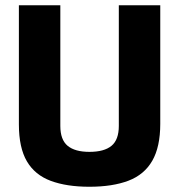

<svg xmlns="http://www.w3.org/2000/svg" viewBox="-20 -700 683 732"><path d="M321 12Q234 12 173.5 -10.5Q113 -33 82.5 -85Q52 -137 52 -226V-680H210V-220Q210 -167 238 -144Q266 -121 321 -121Q377 -121 405 -144Q433 -167 433 -220V-680H591V-228Q591 -140 560.5 -87Q530 -34 469.5 -11Q409 12 321 12Z"/></svg>

Font: Cairo ExtraBold
Style: Regular
Weight: 800
Designer: Mohamed Gaber, Accademia di Belle Arti di Urbino
Foundry: Kief Type Foundry, Accademia di Belle Arti di Urbino
Version: Version 3.117